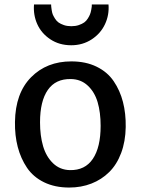

<svg xmlns="http://www.w3.org/2000/svg" viewBox="-20 -843 638 871"><path d="M293.9 7.8Q229 7.8 179.9 -16.1Q130.9 -40 102.5 -82Q74.2 -124 60.5 -176.3Q46.9 -228.5 47.9 -290Q49.8 -420.4 120.8 -492.4Q191.9 -564.5 303.7 -564.5Q369.1 -564.5 418.2 -540.5Q467.3 -516.6 495.8 -474.6Q524.4 -432.6 537.8 -380.4Q551.3 -328.1 550.3 -266.6Q549.3 -201.2 529.5 -148.7Q509.8 -96.2 475.3 -62.3Q440.9 -28.3 394.8 -10.3Q348.6 7.8 293.9 7.8ZM296.9 -71.3Q365.7 -69.8 401.1 -122.3Q436.5 -174.8 436.5 -272Q436.5 -333 422.9 -379.4Q409.2 -425.8 377.9 -454.8Q346.7 -483.9 301.3 -484.4Q232.4 -485.8 197 -435.1Q161.6 -384.3 161.6 -288.1Q161.6 -227.5 175.5 -179.9Q189.5 -132.3 220.7 -102.3Q252 -72.3 296.9 -71.3ZM303.2 -637.7Q249 -637.7 208.5 -664.6Q168 -691.4 149.2 -733.2Q130.4 -774.9 134.3 -822.8H211.9Q212.4 -815.4 212.4 -812.7Q212.4 -810.1 214.4 -797.6Q216.3 -785.2 219.2 -777.8Q222.2 -770.5 229.2 -759Q236.3 -747.6 245.6 -741Q254.9 -734.4 269.8 -729.2Q284.7 -724.1 303.7 -724.1Q322.3 -724.1 337.4 -729.2Q352.5 -734.4 362.1 -741.2Q371.6 -748 378.4 -759Q385.3 -770 388.4 -778.1Q391.6 -786.1 393.8 -797.6Q396 -809.1 396.2 -812.7Q396.5 -816.4 396.5 -822.8H472.2Q476.1 -775.4 456.3 -733.2Q436.5 -690.9 395.8 -664.3Q355 -637.7 303.2 -637.7Z"/></svg>

Font: HaufeMerriweatherSans
Style: Regular
Weight: 400
Designer: Eben Sorkin ( eben@eyebytes.com )
Foundry: Eben Sorkin
Version: Version 1.56